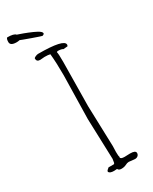

<svg xmlns="http://www.w3.org/2000/svg" viewBox="-240 -847 714 896"><g transform="rotate(-30 117.5 -399.0)"><path d="M17.6 -757.8Q7.8 -755.9 1.5 -755.9Q-32.7 -755.9 -32.7 -775.9Q-32.7 -793.5 -26.4 -797.9Q9.8 -797.9 18.6 -786.6Q19.5 -786.1 30.5 -782.5Q41.5 -778.8 49.3 -775.9Q57.1 -772.9 70.1 -767.8Q83 -762.7 92.5 -758.3Q102.1 -753.9 111.3 -749Q130.4 -738.3 130.4 -730Q130.4 -726.6 126.2 -724.1Q122.1 -721.7 119.4 -721.7Q116.7 -721.7 69.3 -738.5Q22 -755.4 17.6 -757.8ZM207 -7.8 173.8 -11.2Q166 -11.2 155.3 -5.6Q144.5 0 129.6 0Q114.7 0 110.8 -9.8L94.2 -8.8Q72.8 -8.8 66.9 -19Q66.9 -25.4 72.5 -29.5Q78.1 -33.7 80.1 -36.1H108.9L112.8 -40L116.2 -61Q116.2 -61 108.9 -279.8L113.8 -513.2Q113.8 -581.1 108.9 -628.9Q99.1 -631.8 79.1 -631.8L55.2 -629.9Q36.1 -629.9 36.1 -647Q36.1 -651.4 45.2 -655.3Q54.2 -659.2 60.1 -659.2Q199.2 -659.2 199.2 -628.9Q199.2 -626 196.8 -621.1L173.8 -619.1Q166 -625 145 -625L140.1 -622.1Q143.1 -613.3 143.1 -568.8L140.1 -331.1L147 -111.8L146 -81.1Q146 -57.6 148.9 -53.2L147.9 -50.8Q147.9 -41 169.9 -41L199.2 -42Q229 -42 229 -27.8Q229 -19 222.7 -13.4Q216.3 -7.8 207 -7.8Z"/></g></svg>

Font: Amatic SC
Style: Regular
Weight: 400
Version: Version 1.004